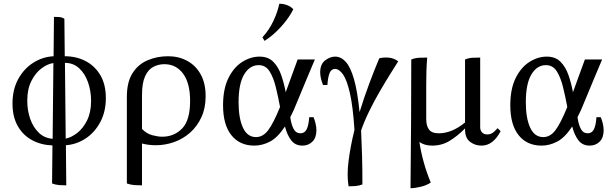

<svg xmlns="http://www.w3.org/2000/svg" viewBox="-20 -754 3238 1014"><path d="M255 215 257 14Q198 12 150 -13.5Q102 -39 74 -88Q46 -137 46 -207Q46 -281 76 -336Q106 -391 155.5 -422.5Q205 -454 263 -457L265 -665Q279 -665 293 -664Q307 -663 320 -655L322 -457Q383 -457 432 -431.5Q481 -406 510 -357Q539 -308 539 -236Q539 -164 509.5 -109Q480 -54 432 -22.5Q384 9 328 13L330 225Q311 225 292.5 223.5Q274 222 255 215ZM461 -221Q461 -273 445 -319Q429 -365 398 -393.5Q367 -422 323 -422L327 -22Q357 -28 388 -52Q419 -76 440 -118.5Q461 -161 461 -221ZM124 -222Q124 -171 139.5 -126.5Q155 -82 185 -53Q215 -24 258 -21L262 -421Q232 -417 200 -393.5Q168 -370 146 -327Q124 -284 124 -222Z M868 -457Q924 -457 969 -432.5Q1014 -408 1040 -361Q1066 -314 1066 -246Q1066 -183 1043.5 -134.5Q1021 -86 983.5 -53Q946 -20 899 -3.5Q852 13 803 13Q765 13 730 4V225Q710 225 690 223.5Q670 222 650 215V-243Q650 -320 679.5 -367Q709 -414 759 -435.5Q809 -457 868 -457ZM730 -73Q754 -48 784 -40Q814 -32 836 -32Q900 -32 942 -75.5Q984 -119 984 -221Q984 -315 947 -365Q910 -415 848 -415Q816 -415 789 -400.5Q762 -386 746 -350.5Q730 -315 730 -253Z M1651 -66Q1651 -27 1630 -6Q1609 15 1577 15Q1539 15 1517.5 -13.5Q1496 -42 1485 -86Q1446 -27 1405.5 -6Q1365 15 1323 15Q1246 15 1202 -40Q1158 -95 1158 -198Q1158 -284 1186 -341Q1214 -398 1258.5 -426.5Q1303 -455 1351 -455Q1396 -455 1423 -428Q1450 -401 1465 -358Q1480 -315 1489 -267Q1502 -304 1518 -347Q1534 -390 1552 -440H1643Q1620 -386 1597.5 -332Q1575 -278 1557.5 -235.5Q1540 -193 1531 -172Q1522 -152 1513 -135Q1518 -97 1530.5 -73.5Q1543 -50 1567 -50Q1589 -50 1599.5 -71Q1610 -92 1613 -135H1636Q1643 -117 1647 -100Q1651 -83 1651 -66ZM1240 -214Q1240 -130 1263 -80Q1286 -30 1332 -30Q1369 -30 1396.5 -66.5Q1424 -103 1459 -189Q1449 -243 1436.5 -294Q1424 -345 1403.5 -377.5Q1383 -410 1346 -410Q1299 -410 1269.5 -361Q1240 -312 1240 -214ZM1455 -734Q1473 -735 1494.5 -727.5Q1516 -720 1529 -705Q1507 -660 1465 -613.5Q1423 -567 1377 -538L1366 -557Q1401 -595 1423.5 -642.5Q1446 -690 1455 -734Z M1821 230Q1811 173 1821 95Q1831 17 1852 -68Q1844 -192 1828 -262Q1812 -332 1791.5 -361Q1771 -390 1749 -390Q1730 -390 1721 -369Q1712 -348 1709 -305H1686Q1679 -323 1675 -339.5Q1671 -356 1671 -372Q1671 -415 1697 -435Q1723 -455 1750 -455Q1781 -455 1806 -427.5Q1831 -400 1849.5 -336Q1868 -272 1879 -162Q1903 -240 1930.5 -313.5Q1958 -387 1983 -446Q2006 -452 2033.5 -449.5Q2061 -447 2083 -430Q2066 -403 2040 -361.5Q2014 -320 1985 -270Q1956 -220 1930 -167Q1904 -114 1887 -65Q1890 -6 1892 65.5Q1894 137 1894 220Q1876 227 1857.5 228.5Q1839 230 1821 230Z M2263 15Q2241 15 2224.5 10Q2208 5 2195 -4Q2203 50 2218.5 105Q2234 160 2255 210Q2233 225 2201.5 232.5Q2170 240 2148 240L2151 -109L2152 -440Q2173 -448 2194 -449Q2215 -450 2236 -450Q2233 -412 2232 -376.5Q2231 -341 2231 -303V-125Q2231 -90 2245.5 -70Q2260 -50 2298 -50Q2330 -50 2364.5 -63.5Q2399 -77 2436 -107V-440Q2456 -448 2476 -449Q2496 -450 2516 -450V-82Q2516 -65 2526 -54.5Q2536 -44 2553 -44Q2567 -44 2578.5 -50.5Q2590 -57 2608 -77L2624 -61Q2584 15 2523 15Q2489 15 2462.5 -5Q2436 -25 2436 -71V-76Q2398 -37 2356 -11Q2314 15 2263 15Z M3168 -66Q3168 -27 3147 -6Q3126 15 3094 15Q3056 15 3034.5 -13.5Q3013 -42 3002 -86Q2963 -27 2922.5 -6Q2882 15 2840 15Q2763 15 2719 -40Q2675 -95 2675 -198Q2675 -284 2703 -341Q2731 -398 2775.5 -426.5Q2820 -455 2868 -455Q2913 -455 2940 -428Q2967 -401 2982 -358Q2997 -315 3006 -267Q3019 -304 3035 -347Q3051 -390 3069 -440H3160Q3137 -386 3114.5 -332Q3092 -278 3074.5 -235.5Q3057 -193 3048 -172Q3039 -152 3030 -135Q3035 -97 3047.5 -73.5Q3060 -50 3084 -50Q3106 -50 3116.5 -71Q3127 -92 3130 -135H3153Q3160 -117 3164 -100Q3168 -83 3168 -66ZM2757 -214Q2757 -130 2780 -80Q2803 -30 2849 -30Q2886 -30 2913.5 -66.5Q2941 -103 2976 -189Q2966 -243 2953.5 -294Q2941 -345 2920.5 -377.5Q2900 -410 2863 -410Q2816 -410 2786.5 -361Q2757 -312 2757 -214Z"/></svg>

Font: Bona Nova
Style: Regular
Weight: 400
Designer: Mateusz Machalski
Foundry: Capitalics
Version: Version 4.001; ttfautohint (v1.8.3)